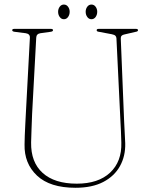

<svg xmlns="http://www.w3.org/2000/svg" viewBox="-20 -830 671 864"><path d="M522 -284 504 -657.5Q503.5 -665 499.2 -669.2Q495 -673.5 483 -676L424.5 -687Q415 -688 415 -694Q415 -700 423.5 -700H592.5Q601 -700 601 -694Q601 -688 589.5 -686.5L540 -675Q522.5 -672 523.5 -656.5L538.5 -286.5Q539.5 -261 541 -236.2Q542.5 -211.5 543.5 -185.5Q545 -128 520 -82.8Q495 -37.5 444.8 -11.2Q394.5 15 320 15Q204.5 15 146.5 -39.8Q88.5 -94.5 90.5 -180Q90.5 -196 91.5 -220.5Q92.5 -245 93.8 -270.2Q95 -295.5 96 -313L114.5 -660Q115.5 -677.5 96 -680.5L45 -687Q35 -688.5 35 -694Q35 -700 43.5 -700H210Q218.5 -700 218.5 -694Q218.5 -688.5 208.5 -687L161.5 -680.5Q143.5 -677.5 143 -660L124.5 -317.5Q122.5 -278 121.8 -246Q121 -214 120 -189Q118.5 -100 172 -51.8Q225.5 -3.5 325.5 -3.5Q422.5 -3.5 475.5 -53.2Q528.5 -103 526 -188.5Q525.5 -217 524.2 -240.8Q523 -264.5 522 -284ZM267.5 -743.5Q256 -743.5 248.8 -753.5Q241.5 -763.5 241.5 -777Q241.5 -790 248.8 -799.8Q256 -809.5 267.5 -809.5Q279 -809.5 286.2 -799.8Q293.5 -790 293.5 -777Q293.5 -763.5 286.2 -753.5Q279 -743.5 267.5 -743.5ZM391.5 -743.5Q380 -743.5 372.8 -753.5Q365.5 -763.5 365.5 -777Q365.5 -790 372.8 -799.8Q380 -809.5 391.5 -809.5Q403 -809.5 410.2 -799.8Q417.5 -790 417.5 -777Q417.5 -763.5 410.2 -753.5Q403 -743.5 391.5 -743.5Z"/></svg>

Font: Fraunces 144pt Soft Thin
Style: Regular
Weight: 100
Version: Version 1.000;[0bf87f6ff]